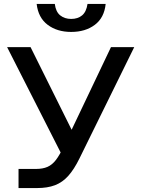

<svg xmlns="http://www.w3.org/2000/svg" viewBox="-20 -954 717 974"><path d="M74 0V-97H163Q197 -97 221 -107.5Q245 -118 264 -143Q283 -168 303 -211L543 -715H661L383 -150Q356 -95 326.5 -62Q297 -29 259 -14.5Q221 0 168 0ZM298 -160 16 -715H135L385 -212ZM341 -792Q270 -792 222 -828Q174 -864 166 -934H258Q263 -894 285.5 -876Q308 -858 341 -858Q375 -858 396.5 -876Q418 -894 424 -934H516Q509 -864 461 -828Q413 -792 341 -792Z"/></svg>

Font: Wix Madefor Display SemiBold
Style: Regular
Weight: 600
Designer: Dalton Maag Ltd
Foundry: Dalton Maag Ltd
Version: Version 3.100